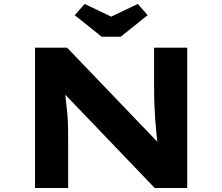

<svg xmlns="http://www.w3.org/2000/svg" viewBox="-20 -938 1109 958"><path d="M154.7 0V-700H314.8L793.9 -200.5L768.7 -204.7Q763.1 -242.3 760.1 -276.1Q757.1 -309.9 754.6 -341.3Q752.1 -372.7 750.9 -403Q749.7 -433.3 749.2 -464Q748.7 -494.7 748.7 -527.4V-700H914.1V0H752L256.9 -516.4L300.1 -508.6Q303.7 -487.3 305.9 -465.1Q308.2 -443 310.9 -418.8Q313.7 -394.7 316.2 -367Q318.7 -339.3 319.4 -306Q320.1 -272.7 320.1 -233.6V0ZM487.3 -754.7 352.9 -862.3 402.4 -918.3 549.9 -847.8H519.9L667.4 -918.3L716.8 -862.3L582.5 -754.7Z"/></svg>

Font: Lexend Tera
Style: Regular
Weight: 400
Designer: Bonnie Shaver-Troup, Thomas Jockin
Foundry: Lexend
Version: Version 1.007